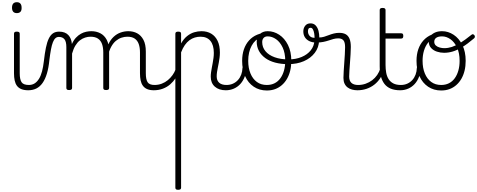

<svg xmlns="http://www.w3.org/2000/svg" viewBox="-20 -802 4329 1742"><path d="M237 17Q199 17 173.5 6.5Q148 -4 133.5 -24Q119 -44 113 -72.5Q107 -101 107 -137V-496Q107 -506 113 -510.5Q119 -515 132 -515Q146 -515 152.5 -510.5Q159 -506 159 -496V-137Q159 -82 175.5 -56.5Q192 -31 243 -31Q252 -31 256.5 -23.5Q261 -16 260.5 -7Q260 2 254.5 9.5Q249 17 237 17ZM133 -683Q111 -683 100 -695.5Q89 -708 89 -732Q89 -757 100 -769.5Q111 -782 133 -782Q154 -782 165 -769.5Q176 -757 176 -732Q177 -707 165.5 -695Q154 -683 133 -683Z M235 17Q226 17 221.5 9.5Q217 2 217.5 -7Q218 -16 224 -23.5Q230 -31 241 -31Q272 -31 294.5 -45.5Q317 -60 334 -87.5Q351 -115 361.5 -155Q372 -195 378 -247Q386 -318 396.5 -369Q407 -420 422.5 -452Q438 -484 460.5 -499.5Q483 -515 516 -515Q525 -515 529.5 -508Q534 -501 533.5 -491.5Q533 -482 528 -474.5Q523 -467 514 -467Q496 -467 483 -455.5Q470 -444 460 -419Q450 -394 442.5 -354Q435 -314 428 -257Q421 -186 405.5 -134.5Q390 -83 366 -49Q342 -15 309.5 1Q277 17 235 17Z M607 15Q594 15 588 10.5Q582 6 582 -4V-374Q582 -424 565 -445.5Q548 -467 514 -467Q503 -467 497 -474.5Q491 -482 491.5 -491.5Q492 -501 498 -508Q504 -515 516 -515Q544 -515 565 -507Q586 -499 600 -484Q614 -469 622 -449Q630 -429 632 -405V-402Q648 -438 669.5 -460.5Q691 -483 714.5 -496Q738 -509 762.5 -514Q787 -519 809 -519Q854 -519 890.5 -500Q927 -481 948.5 -440.5Q970 -400 970 -334V-4Q970 6 963.5 10.5Q957 15 943 15Q929 15 923 10.5Q917 6 917 -4V-326Q917 -371 905.5 -403Q894 -435 868.5 -452Q843 -469 801 -469Q777 -469 752 -461Q727 -453 704.5 -435.5Q682 -418 664 -388.5Q646 -359 634 -316V-4Q634 6 627.5 10.5Q621 15 607 15ZM1377 17Q1340 17 1315.5 6.5Q1291 -4 1276.5 -24Q1262 -44 1256 -72.5Q1250 -101 1250 -137V-326Q1250 -371 1238.5 -403Q1227 -435 1202 -452Q1177 -469 1136 -469Q1109 -469 1082 -460Q1055 -451 1031 -431Q1007 -411 988.5 -377Q970 -343 959 -292H935Q942 -355 962 -398Q982 -441 1011 -468Q1040 -495 1074.5 -507Q1109 -519 1144 -519Q1189 -519 1224.5 -500Q1260 -481 1281.5 -440.5Q1303 -400 1303 -334V-137Q1303 -82 1319 -56.5Q1335 -31 1383 -31Q1392 -31 1396.5 -23.5Q1401 -16 1400.5 -7Q1400 2 1394 9.5Q1388 17 1377 17Z M1374 17Q1363 17 1357.5 9.5Q1352 2 1352.5 -7Q1353 -16 1360 -23.5Q1367 -31 1380 -31Q1417 -31 1448 -43Q1479 -55 1503 -75Q1527 -95 1545 -120Q1563 -145 1573 -172Q1577 -183 1586 -182.5Q1595 -182 1601 -174.5Q1607 -167 1604 -157Q1593 -124 1573 -93Q1553 -62 1524.5 -37Q1496 -12 1458 2.5Q1420 17 1374 17Z M1596 920Q1583 920 1577 915.5Q1571 911 1571 901V-496Q1571 -506 1577.5 -510.5Q1584 -515 1597 -515Q1611 -515 1617 -510.5Q1623 -506 1623 -496V-408Q1647 -450 1677.5 -474.5Q1708 -499 1741.5 -509Q1775 -519 1808 -519Q1859 -519 1896.5 -496.5Q1934 -474 1954.5 -431Q1975 -388 1975 -325Q1975 -301 1972 -278Q1969 -255 1965 -233Q1961 -211 1956.5 -190Q1952 -169 1949 -148.5Q1946 -128 1946 -109Q1946 -72 1968.5 -51.5Q1991 -31 2036 -31Q2045 -31 2049.5 -23.5Q2054 -16 2053.5 -7Q2053 2 2047 9.5Q2041 17 2029 17Q1966 17 1929 -16Q1892 -49 1892 -107Q1892 -126 1895 -146.5Q1898 -167 1902 -188.5Q1906 -210 1910 -232Q1914 -254 1917 -276.5Q1920 -299 1920 -322Q1920 -393 1889 -431Q1858 -469 1799 -469Q1773 -469 1747.5 -461.5Q1722 -454 1699 -437Q1676 -420 1657 -393Q1638 -366 1623 -327V901Q1623 911 1616.5 915.5Q1610 920 1596 920Z M2028 17Q2017 17 2011.5 9.5Q2006 2 2006.5 -7Q2007 -16 2014 -23.5Q2021 -31 2034 -31Q2067 -31 2093.5 -43Q2120 -55 2139 -76Q2158 -97 2168.5 -125Q2179 -153 2180 -186Q2181 -198 2190 -201.5Q2199 -205 2207.5 -201.5Q2216 -198 2215 -186Q2214 -142 2199.5 -104.5Q2185 -67 2160.5 -40Q2136 -13 2102 2Q2068 17 2028 17Z M2401 19Q2333 19 2282 -15.5Q2231 -50 2204 -110.5Q2177 -171 2177 -250Q2177 -308 2193 -354.5Q2209 -401 2239.5 -435Q2270 -469 2313 -487Q2356 -505 2410 -505Q2418 -505 2420.5 -498Q2423 -491 2420.5 -483.5Q2418 -476 2409 -476Q2377 -476 2349.5 -465.5Q2322 -455 2300 -435Q2278 -415 2263 -387Q2248 -359 2240 -324.5Q2232 -290 2232 -250Q2232 -185 2252.5 -135.5Q2273 -86 2310.5 -58.5Q2348 -31 2401 -31Q2440 -31 2471 -46.5Q2502 -62 2523.5 -91.5Q2545 -121 2556.5 -161.5Q2568 -202 2568 -250Q2568 -321 2544.5 -371Q2521 -421 2484.5 -446.5Q2448 -472 2409 -472Q2397 -472 2390.5 -479Q2384 -486 2384 -495.5Q2384 -505 2390.5 -512Q2397 -519 2409 -519Q2464 -519 2513 -487Q2562 -455 2592.5 -394.5Q2623 -334 2623 -250Q2623 -202 2613 -161Q2603 -120 2584 -87Q2565 -54 2537.5 -30Q2510 -6 2476 6.5Q2442 19 2401 19Z M2594 -220Q2530 -220 2477 -234Q2424 -248 2386.5 -275.5Q2349 -303 2329 -340.5Q2309 -378 2309 -425Q2309 -445 2316 -462.5Q2323 -480 2336.5 -492.5Q2350 -505 2367.5 -512Q2385 -519 2408 -519Q2420 -519 2426.5 -512Q2433 -505 2433 -495.5Q2433 -486 2427 -479Q2421 -472 2408 -472Q2385 -472 2372 -458Q2359 -444 2359 -420Q2359 -373 2388.5 -337.5Q2418 -302 2472 -282.5Q2526 -263 2597 -263Q2664 -263 2716.5 -285Q2769 -307 2799.5 -345.5Q2830 -384 2833 -434Q2834 -445 2844.5 -448Q2855 -451 2865.5 -448Q2876 -445 2875 -434Q2873 -371 2836 -322.5Q2799 -274 2737 -247Q2675 -220 2594 -220Z M3223 17Q3198 17 3175 11Q3152 5 3134 -8.5Q3116 -22 3106 -43.5Q3096 -65 3096 -95Q3096 -123 3098.5 -158Q3101 -193 3103.5 -231.5Q3106 -270 3108.5 -306.5Q3111 -343 3111 -374Q3111 -419 3095.5 -436.5Q3080 -454 3049 -454Q3026 -454 3005 -448Q2984 -442 2961.5 -434.5Q2939 -427 2912 -421.5Q2885 -416 2849 -416Q2814 -416 2787.5 -428.5Q2761 -441 2746.5 -463.5Q2732 -486 2732 -517Q2732 -547 2749 -568.5Q2766 -590 2797 -590Q2827 -590 2845 -570Q2863 -550 2870 -520.5Q2877 -491 2877 -462Q2899 -462 2920.5 -468.5Q2942 -475 2963.5 -483.5Q2985 -492 3008.5 -498Q3032 -504 3058 -504Q3094 -504 3117 -491Q3140 -478 3151.5 -449.5Q3163 -421 3163 -376Q3163 -345 3160.5 -308.5Q3158 -272 3155.5 -235Q3153 -198 3150.5 -165Q3148 -132 3148 -108Q3148 -68 3169 -49.5Q3190 -31 3229 -31Q3240 -31 3245 -23.5Q3250 -16 3249.5 -7Q3249 2 3242.5 9.5Q3236 17 3223 17ZM2834 -459Q2834 -479 2830.5 -500Q2827 -521 2819 -535.5Q2811 -550 2798 -550Q2785 -550 2779.5 -541.5Q2774 -533 2774 -518Q2774 -494 2789 -476.5Q2804 -459 2834 -459Z M3222 17Q3211 17 3205.5 9.5Q3200 2 3200.5 -7Q3201 -16 3208 -23.5Q3215 -31 3228 -31Q3265 -31 3297.5 -42.5Q3330 -54 3356.5 -74Q3383 -94 3402 -121.5Q3421 -149 3431 -182Q3434 -193 3443.5 -192Q3453 -191 3459.5 -184Q3466 -177 3463 -167Q3451 -125 3429 -91.5Q3407 -58 3375.5 -33.5Q3344 -9 3305 4Q3266 17 3222 17Z M3611 17Q3560 17 3524.5 2Q3489 -13 3467.5 -41.5Q3446 -70 3435.5 -110Q3425 -150 3425 -201V-711Q3425 -721 3431.5 -725.5Q3438 -730 3451 -730Q3465 -730 3471.5 -725.5Q3478 -721 3478 -711V-500H3619Q3630 -500 3634.5 -494.5Q3639 -489 3639 -476Q3639 -464 3634.5 -458Q3630 -452 3619 -452H3478V-213Q3478 -175 3484 -142Q3490 -109 3505.5 -84.5Q3521 -60 3548 -45.5Q3575 -31 3618 -31Q3628 -31 3633 -23.5Q3638 -16 3637.5 -7Q3637 2 3630.5 9.5Q3624 17 3611 17Z M3610 17Q3599 17 3593.5 9.5Q3588 2 3588.5 -7Q3589 -16 3596 -23.5Q3603 -31 3616 -31Q3649 -31 3675.5 -43Q3702 -55 3721 -76Q3740 -97 3750.5 -125Q3761 -153 3762 -186Q3763 -198 3772 -201.5Q3781 -205 3789.5 -201.5Q3798 -198 3797 -186Q3796 -142 3781.5 -104.5Q3767 -67 3742.5 -40Q3718 -13 3684 2Q3650 17 3610 17Z M3983 19Q3915 19 3864 -15.5Q3813 -50 3786 -110.5Q3759 -171 3759 -250Q3759 -308 3775 -354.5Q3791 -401 3821.5 -435Q3852 -469 3895 -487Q3938 -505 3992 -505L3991 -476Q3951 -476 3918.5 -459.5Q3886 -443 3862.5 -413Q3839 -383 3826.5 -341.5Q3814 -300 3814 -250Q3814 -185 3834.5 -135.5Q3855 -86 3892.5 -58.5Q3930 -31 3983 -31Q4022 -31 4053 -46.5Q4084 -62 4105.5 -91.5Q4127 -121 4138.5 -161.5Q4150 -202 4150 -250Q4150 -321 4126.5 -371Q4103 -421 4066.5 -446.5Q4030 -472 3991 -472Q3957 -472 3938.5 -459.5Q3920 -447 3920 -423Q3920 -402 3934.5 -389Q3949 -376 3970.5 -370.5Q3992 -365 4011 -365Q4045 -365 4079.5 -376Q4114 -387 4156.5 -413Q4199 -439 4257 -486Q4265 -493 4272 -491Q4279 -489 4284 -482.5Q4289 -476 4288.5 -468Q4288 -460 4281 -454Q4220 -402 4173 -374Q4126 -346 4087 -334.5Q4048 -323 4009 -323Q3976 -323 3944 -333.5Q3912 -344 3891 -367Q3870 -390 3870 -427Q3870 -454 3885 -474.5Q3900 -495 3927 -507Q3954 -519 3991 -519Q4046 -519 4095 -487Q4144 -455 4174.5 -394.5Q4205 -334 4205 -250Q4205 -202 4195 -161Q4185 -120 4166 -87Q4147 -54 4119.5 -30Q4092 -6 4058 6.5Q4024 19 3983 19Z"/></svg>

Font: Playwrite BE WAL ExtraLight
Style: Regular
Weight: 250
Version: Version 1.002